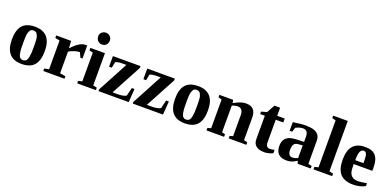

<svg xmlns="http://www.w3.org/2000/svg" viewBox="-5 -1508 4724 2329"><g transform="rotate(20 2357.5 -343.0)"><path d="M251 -471Q462 -471 462 -232Q462 -111 410.5 -50.5Q359 10 247 10Q38 10 38 -232Q38 -351 89 -411Q140 -471 251 -471ZM319 -232Q319 -264 318.5 -280.5Q318 -297 316.5 -323.5Q315 -350 310.5 -364Q306 -378 298 -393.5Q290 -409 277.5 -415.5Q265 -422 248 -422Q232 -422 220 -415.5Q208 -409 201 -394Q194 -379 189.5 -364.5Q185 -350 183.5 -324.5Q182 -299 181.5 -281.5Q181 -264 181 -232Q181 -185 182.5 -158Q184 -131 190 -99.5Q196 -68 210.5 -53.5Q225 -39 248 -39Q273 -39 288.5 -53.5Q304 -68 310 -101Q316 -134 317.5 -159Q319 -184 319 -232Z M725 -364 724 -363Q776 -421 819 -447Q862 -473 896 -473H922V-305H895L866 -367Q834 -367 796 -354Q754 -340 728 -323V-44L801 -32V0H527V-32L586 -44V-415L527 -427V-459H720Z M1156 -44 1206 -32V0H965V-32L1015 -44V-415L968 -427V-459H1156ZM1010 -619 1008 -623Q1008 -655 1030 -676Q1053 -697 1084 -697Q1116 -697 1138 -675Q1160 -653 1160 -621Q1160 -590 1139 -567Q1118 -545 1086 -545Q1055 -545 1032 -566Q1010 -587 1010 -619Z M1240 0 1239 -21 1449 -414H1397Q1368 -414 1345 -410Q1320 -406 1309 -398L1294 -322H1259V-459H1615V-435L1405 -44H1478Q1507 -44 1537 -50Q1567 -56 1581 -67L1607 -173H1642L1629 0Z M1683 0 1682 -21 1892 -414H1840Q1811 -414 1788 -410Q1763 -406 1752 -398L1737 -322H1702V-459H2058V-435L1848 -44H1921Q1950 -44 1980 -50Q2010 -56 2024 -67L2050 -173H2085L2072 0Z M2357 -471Q2568 -471 2568 -232Q2568 -111 2516.5 -50.5Q2465 10 2353 10Q2144 10 2144 -232Q2144 -351 2195 -411Q2246 -471 2357 -471ZM2425 -232Q2425 -264 2424.5 -280.5Q2424 -297 2422.5 -323.5Q2421 -350 2416.5 -364Q2412 -378 2404 -393.5Q2396 -409 2383.5 -415.5Q2371 -422 2354 -422Q2338 -422 2326 -415.5Q2314 -409 2307 -394Q2300 -379 2295.5 -364.5Q2291 -350 2289.5 -324.5Q2288 -299 2287.5 -281.5Q2287 -264 2287 -232Q2287 -185 2288.5 -158Q2290 -131 2296 -99.5Q2302 -68 2316.5 -53.5Q2331 -39 2354 -39Q2379 -39 2394.5 -53.5Q2410 -68 2416 -101Q2422 -134 2423.5 -159Q2425 -184 2425 -232Z M2818 -419 2852 -437Q2920 -472 2975 -472Q3102 -472 3102 -337V-45L3148 -33V-1H2920V-33L2961 -45V-318Q2961 -358 2943 -381Q2925 -404 2894 -404Q2858 -404 2819 -387V-44L2861 -32V0H2633V-32L2678 -44V-415L2633 -427V-459H2811Z M3376 10V9Q3310 9 3274 -21Q3238 -51 3238 -107V-409H3178V-441L3249 -460L3306 -564H3379V-460H3476V-409H3379V-116Q3379 -85 3393 -68Q3406 -52 3428 -52Q3451 -52 3491 -60V-18Q3477 -8 3440 1Q3404 10 3376 10Z M3762 -469V-467Q3934 -467 3934 -340V-42L3980 -30V2H3811L3800 -33Q3762 -7 3732 2Q3702 11 3670 11Q3528 11 3528 -126Q3528 -178 3549 -210Q3570 -241 3609 -256Q3647 -270 3734 -272L3794 -274V-341Q3794 -424 3726 -424Q3686 -424 3634 -398L3616 -341H3583V-452Q3665 -464 3691 -466Q3725 -469 3762 -469ZM3793 -228 3750 -225Q3703 -223 3685 -201Q3667 -178 3667 -127Q3667 -86 3682 -66Q3697 -47 3721 -47Q3753 -47 3793 -64Z M4205 -44 4256 -32V0H4015V-32L4064 -44V-650L4017 -662V-694H4205Z M4513 -470H4515Q4608 -470 4650 -421Q4692 -372 4692 -267V-227H4451V-219Q4451 -146 4463 -114Q4475 -83 4501 -66Q4526 -50 4573 -50Q4614 -50 4682 -64V-27Q4655 -10 4612 0Q4571 10 4528 10Q4415 10 4361 -49Q4307 -108 4307 -232Q4307 -352 4358 -411Q4409 -470 4513 -470ZM4510 -421H4511Q4483 -421 4468 -389Q4453 -358 4453 -278H4559Q4559 -346 4555 -370Q4550 -397 4540 -409Q4530 -421 4510 -421Z"/></g></svg>

Font: Libra Serif Modern
Style: Bold
Weight: 700
Designer: Stefan Peev, Context Ltd
Foundry: Ascender Corporation
Version: Version 1.000